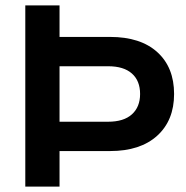

<svg xmlns="http://www.w3.org/2000/svg" viewBox="-20 -695 692 715"><path d="M74.2 0V-675H201.7V-557.5H390Q503.3 -557.5 565.8 -500.8Q628.3 -444.2 628.3 -345Q628.3 -246.7 565.4 -189.6Q502.5 -132.5 390 -132.5H201.7V0ZM201.7 -241.7H382.5Q440.8 -241.7 471.2 -269.2Q501.7 -296.7 501.7 -345Q501.7 -394.2 471.2 -421.2Q440.8 -448.3 382.5 -448.3H201.7Z"/></svg>

Font: Funnel Display SemiBold
Style: Regular
Weight: 600
Designer: NORD ID, Kristian Moeller
Foundry: Dicotype
Version: Version 1.000